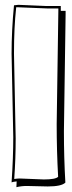

<svg xmlns="http://www.w3.org/2000/svg" viewBox="-20 -738 300 796"><path d="M56 -718 174 -713H232V-693H252V-679L245 -194Q245 -84 251 19Q235 35 178 35L91 33Q69 33 48 38Q48 34 48.5 26Q49 18 49 14Q32 16 28 18Q35 -85 35 -170L28 -515Q28 -613 38 -716Q52 -718 56 -718ZM215 -223 222 -699V-703H175L51 -708H47V-706Q38 -625 38 -516L45 -164Q45 -80 39 4Q53 2 62 2L162 6Q210 6 221 -5Q215 -113 215 -223Z"/></svg>

Font: Londrina Shadow
Style: Regular
Weight: 400
Designer: Marcelo Magalhaes
Foundry: Marcelo Magalhaes
Version: Version 1.001 2011